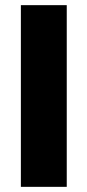

<svg xmlns="http://www.w3.org/2000/svg" viewBox="-20 -725 339 745"><path d="M61 0V-705H239V0Z"/></svg>

Font: Nunito Sans 12pt Black
Style: Regular
Weight: 900
Designer: Vernon Adams
Foundry: Vernon Adams
Version: Version 3.101;gftools[0.9.27]